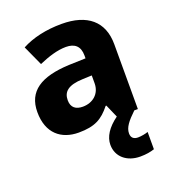

<svg xmlns="http://www.w3.org/2000/svg" viewBox="-144 -666 901 1013"><g transform="rotate(-20 306.5 -160.0)"><path d="M455 105C455 72 478 43 523 0H543V-364C543 -493 461 -560 318 -560C230 -560 153 -542 93 -510L144 -398C197 -421 249 -438 298 -438C346 -438 375 -415 375 -362V-346L281 -343C122 -336 39 -283 39 -166C39 -46 111 10 208 10C299 10 342 -15 389 -74H393L425 -1C370 39 342 83 342 128C342 195 395 240 470 240C504 240 529 235 550 228V131C537 136 512 141 493 141C470 141 455 130 455 105ZM324 -248 375 -250V-206C375 -147 331 -111 275 -111C237 -111 211 -128 211 -170C211 -217 240 -245 324 -248Z"/></g></svg>

Font: Noto Sans Bengali UI ExtraBold
Style: Regular
Weight: 800
Designer: Jelle Bosma - Monotype Design Team
Foundry: Monotype Imaging Inc.
Version: Version 2.003